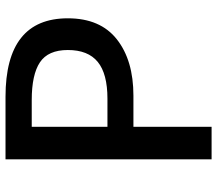

<svg xmlns="http://www.w3.org/2000/svg" viewBox="-65 -711 776 686"><g transform="rotate(-90 323.0 -368.0)"><path d="M96.7 0V-736.3H320.3Q600.6 -736.3 600.6 -513.7Q600.6 -397.5 525.4 -338.4Q450.2 -279.3 324.2 -279.3H212.9V0ZM212.9 -372.1H313.5Q402.3 -372.1 444.8 -406.7Q487.3 -441.4 487.3 -513.7Q487.3 -584 443.4 -613.3Q399.4 -642.6 308.6 -642.6H212.9Z"/></g></svg>

Font: Gen Shin Gothic Medium
Style: Regular
Weight: 500
Designer: [Source Han Sans]
Ryoko NISHIZUKA  (kana & ideographs); Paul D. Hunt (Latin, Greek & Cyrillic); Wenlong ZHANG  (bopomofo
Version: Version 1.002.20150607